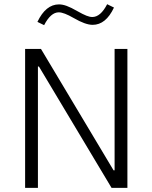

<svg xmlns="http://www.w3.org/2000/svg" viewBox="-20 -902 731 922"><path d="M530.3 -667H591.8V0H515.6L167 -582.5H162.1V0H100.6V-667H176.8L525.4 -84H530.3ZM159.7 -796.9Q199.7 -880.9 263.2 -880.9Q280.3 -880.9 300.5 -873.5Q320.8 -866.2 352.1 -848.1Q378.9 -833 395 -826.7Q411.1 -820.3 423.3 -820.3Q462.9 -820.3 494.6 -881.8L527.3 -865.7Q488.3 -782.7 424.8 -782.7Q390.1 -782.7 334 -815.4Q286.6 -842.8 262.2 -842.8Q223.6 -842.8 191.9 -781.2Z"/></svg>

Font: Estedad-FD Light
Style: Regular
Weight: 300
Designer: Amin Abedi
Version: Version 7.3